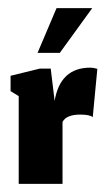

<svg xmlns="http://www.w3.org/2000/svg" viewBox="-20 -452 259 472"><path d="M72.3 -322H127L206.7 -432H119ZM133.7 0V-152.3Q143.3 -170.3 177.3 -170.3Q201 -170.3 208 -164L219.3 -282.7Q210.3 -285.7 202 -285.7Q128 -285.7 114.3 -204L104.7 -283.3H77.7L6 -265.7V-228L26 -215.7V0Z"/></svg>

Font: Jomhuria
Style: Regular
Weight: 400
Designer: Arabic design by Kourosh Beigpour, Latin design by Eben Sorkin, engineering by Lasse Fister and Khaled Hosney
Version: Version 1.0000